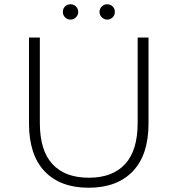

<svg xmlns="http://www.w3.org/2000/svg" viewBox="-20 -876 833 901"><path d="M116 -297V-700H167V-299Q167 -170 226 -106Q285 -42 397 -42Q508 -42 567 -106Q626 -170 626 -299V-700H677V-297Q677 -149 603 -72Q529 5 396 5Q263 5 189.5 -72Q116 -149 116 -297ZM275 -820Q275 -836 285.5 -846Q296 -856 311 -856Q326 -856 336.5 -845.5Q347 -835 347 -820Q347 -805 336 -794.5Q325 -784 311 -784Q296 -784 285.5 -794.5Q275 -805 275 -820ZM447 -820Q447 -835 457.5 -845.5Q468 -856 483 -856Q498 -856 508.5 -846Q519 -836 519 -820Q519 -805 508.5 -794.5Q498 -784 483 -784Q469 -784 458 -794.5Q447 -805 447 -820Z"/></svg>

Font: Montserrat Atlas Light
Style: Regular
Weight: 300
Designer: Julieta Ulanovsky
Foundry: Julieta Ulanovsky
Version: Version 7.200